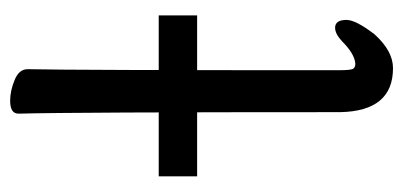

<svg xmlns="http://www.w3.org/2000/svg" viewBox="-224 -528 780 371"><g transform="rotate(-90 165.5 -343.0)"><path d="M218.8 26.9Q135.7 26.9 133.8 -75.2Q133.8 -590.3 130.9 -696.8Q130.9 -712.9 155.8 -712.9Q174.8 -712.9 195.8 -704.3Q216.8 -695.8 216.8 -679.2Q214.8 -590.3 214.8 -78.1Q214.8 -53.2 218 -49.6Q221.2 -45.9 227.1 -45.9Q246.1 -46.9 271 -71.8Q285.2 -85 296.9 -85Q312 -85 312 -63Q312 -44.9 284.2 -8.8Q252 26.9 218.8 26.9ZM320.8 -425.8V-351.6H9.8V-425.8Z"/></g></svg>

Font: LXGW WenKai Screen R
Style: Regular
Weight: 400
Designer: Fontworks Inc.
Version: Version 1.235;May 31, 2022